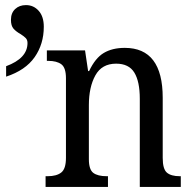

<svg xmlns="http://www.w3.org/2000/svg" viewBox="-20 -734 755 754"><path d="M159 -42H167Q202 -42 220.5 -56.5Q239 -71 239 -114V-427Q239 -468 221 -481.5Q203 -495 169 -495H164V-536H314L326 -455H330Q354 -506 387.5 -526Q421 -546 470 -546Q619 -546 619 -350V-114Q619 -70 635.5 -56Q652 -42 686 -42H690V0H529V-346Q529 -414 507.5 -449Q486 -484 436 -484Q380 -484 354.5 -438Q329 -392 329 -321V-109Q329 -68 346.5 -55Q364 -42 399 -42H404V0H159ZM4 -474Q88 -505 88 -565Q88 -577 81.5 -584Q75 -591 61 -600Q43 -610 33 -621.5Q23 -633 23 -656Q23 -683 39.5 -698.5Q56 -714 82 -714Q112 -714 132 -691.5Q152 -669 152 -629Q152 -561 116 -509.5Q80 -458 4 -433Z"/></svg>

Font: Noto Serif Narrow
Style: Regular
Weight: 400
Width: 4
Designer: Monotype Design Team
Foundry: Monotype Imaging Inc.
Version: Version 1.001